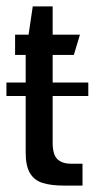

<svg xmlns="http://www.w3.org/2000/svg" viewBox="-25 -578 295 598"><path d="M173 0Q135 0 108.5 -8Q82 -16 68.5 -38.5Q55 -61 55 -102V-407H22V-470H64L77 -558H139V-470H224L205 -407H139V-134Q139 -96 154 -82Q169 -68 197 -68H232V0ZM-5 -279V-321H250V-279Z"/></svg>

Font: Smooch Sans Thin SemiBold
Style: Regular
Weight: 600
Version: Version 1.010